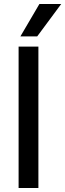

<svg xmlns="http://www.w3.org/2000/svg" viewBox="-20 -940 326 960"><path d="M172 0H73V-707H172ZM166 -758H82L177 -920H286Z"/></svg>

Font: Hind Siliguri Medium
Style: Regular
Weight: 500
Designer: Jyotish Sonowal
Foundry: Indian Type Foundry
Version: Version 1.001;PS 1.0;hotconv 1.0.86;makeotf.lib2.5.63406; tt